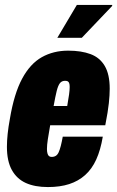

<svg xmlns="http://www.w3.org/2000/svg" viewBox="-20 -745 474 777"><path d="M174 12Q121 12 84.5 -4.5Q48 -21 28 -57Q8 -93 8 -151Q8 -175 11 -203.5Q14 -232 20 -264Q37 -366 69.5 -426.5Q102 -487 149 -513.5Q196 -540 256 -540Q309 -540 346.5 -526Q384 -512 404 -478Q424 -444 424 -386Q424 -361 420.5 -327.5Q417 -294 406 -238H183Q177 -204 173.5 -181Q170 -158 170 -142Q170 -132 172 -124.5Q174 -117 178 -113.5Q182 -110 189 -110Q199 -110 206 -114.5Q213 -119 217.5 -129Q222 -139 226 -154.5Q230 -170 234 -192H396Q387 -138 369.5 -99.5Q352 -61 324.5 -36.5Q297 -12 260 0Q223 12 174 12ZM197 -316H252Q257 -344 259.5 -362.5Q262 -381 262 -393Q262 -403 260 -408.5Q258 -414 254 -416Q250 -418 243 -418Q230 -418 222.5 -408.5Q215 -399 209.5 -377Q204 -355 197 -316ZM212 -592 291 -725H434V-721L311 -592Z"/></svg>

Font: Archivo ExtraCondensed Black
Style: Italic
Weight: 900
Width: 2
Italic angle: -10°
Designer: Hector Gatti
Foundry: Omnibus-Type
Version: Version 2.001